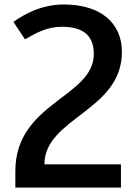

<svg xmlns="http://www.w3.org/2000/svg" viewBox="-20 -638 608 858"><path d="M91.9 -462.1C143.8 -492.4 191.5 -518.3 256.4 -518.3C334.3 -518.3 399.3 -492.4 399.3 -397.1C399.3 -202.3 48.6 -180.7 48.6 126.7V200.3H520.5V96.4H178.5C178.5 -111.4 524.8 -141.7 524.8 -405.8C524.8 -535.7 429.6 -617.9 265.1 -617.9C165.5 -617.9 87.6 -574.6 40 -540Z"/></svg>

Font: PleaseOptimize
Style: Demi-Bold
Weight: 600
Version: Version 001.000